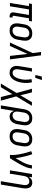

<svg xmlns="http://www.w3.org/2000/svg" viewBox="1745 -2540 1010 4540"><g transform="rotate(90 2250.0 -270.0)"><path d="M393 8H366Q345 8 325 2.5Q305 -3 292 -17Q279 -31 274.5 -51Q270 -71 274 -93L333 -450H203L129 0H50L124 -450H61L73 -520H487L475 -450H412L353 -93Q352 -86 352.5 -80Q353 -74 357 -70Q361 -66 366.5 -64Q372 -62 378 -62H393Z M703 8Q674 8 646.5 2Q619 -4 596.5 -19Q574 -34 559 -56.5Q544 -79 537.5 -106Q531 -133 531 -161.5Q531 -190 536 -219L556 -339Q560 -364 568 -389Q576 -414 591 -436.5Q606 -459 626 -477.5Q646 -496 670 -507.5Q694 -519 719.5 -523.5Q745 -528 770 -528Q799 -528 826.5 -522Q854 -516 876.5 -501Q899 -486 914.5 -463.5Q930 -441 936.5 -414Q943 -387 942.5 -358.5Q942 -330 938 -301L918 -181Q914 -156 905.5 -131Q897 -106 882.5 -83.5Q868 -61 848 -42.5Q828 -24 804 -12.5Q780 -1 754 3.5Q728 8 703 8ZM704 -62Q720 -62 737 -65.5Q754 -69 769.5 -77.5Q785 -86 797.5 -99Q810 -112 819 -127.5Q828 -143 833 -159.5Q838 -176 840 -192L860 -312Q863 -330 864 -347.5Q865 -365 862.5 -381.5Q860 -398 852.5 -413Q845 -428 832.5 -438.5Q820 -449 804 -453.5Q788 -458 770 -458Q754 -458 736.5 -454.5Q719 -451 704 -442.5Q689 -434 676 -421Q663 -408 654 -392.5Q645 -377 640.5 -360.5Q636 -344 633 -328L613 -208Q610 -190 609 -172.5Q608 -155 611 -138.5Q614 -122 621.5 -107Q629 -92 641 -81.5Q653 -71 669.5 -66.5Q686 -62 704 -62Z M986 0 1235 -539 1224 -625Q1221 -652 1217 -680Q1213 -708 1207 -735H1288L1384 0H1302L1255 -413L1067 0Z M1707 8Q1678 8 1650.5 2Q1623 -4 1602 -19.5Q1581 -35 1566 -57.5Q1551 -80 1544.5 -106.5Q1538 -133 1538.5 -162Q1539 -191 1544 -219L1594 -520H1673L1621 -208Q1618 -191 1617 -173.5Q1616 -156 1618.5 -139.5Q1621 -123 1627.5 -108Q1634 -93 1646 -82.5Q1658 -72 1674 -67Q1690 -62 1708 -62Q1725 -62 1742 -69Q1759 -76 1772.5 -89Q1786 -102 1796.5 -117.5Q1807 -133 1815 -149Q1823 -165 1829.5 -182Q1836 -199 1840.5 -216Q1845 -233 1849.5 -250Q1854 -267 1857 -284Q1866 -341 1864 -398Q1862 -455 1850 -508L1925 -523Q1940 -464 1942 -400.5Q1944 -337 1933 -273Q1928 -242 1919.5 -211Q1911 -180 1898.5 -150Q1886 -120 1868 -91.5Q1850 -63 1826 -40Q1802 -17 1770 -4.5Q1738 8 1707 8ZM1753 -600 1790 -755H1873L1821 -600Z M2360 215H2274L2205 -57L2042 215H1956L2179 -157L2078 -520H2164L2233 -248L2396 -520H2482L2259 -148Z M2551 215H2472L2564 -339Q2568 -364 2576 -388.5Q2584 -413 2598 -435.5Q2612 -458 2632 -476.5Q2652 -495 2675.5 -507Q2699 -519 2724 -523.5Q2749 -528 2773 -528Q2802 -528 2829.5 -522Q2857 -516 2879 -500.5Q2901 -485 2916 -462.5Q2931 -440 2937.5 -413.5Q2944 -387 2943 -358Q2942 -329 2938 -301L2918 -181Q2914 -158 2907.5 -135.5Q2901 -113 2890 -91.5Q2879 -70 2863.5 -51Q2848 -32 2827.5 -18Q2807 -4 2784 2Q2761 8 2738 8Q2713 8 2689.5 1Q2666 -6 2648 -21.5Q2630 -37 2619 -58.5Q2608 -80 2604 -105ZM2708 -62Q2724 -62 2740.5 -65.5Q2757 -69 2772 -78Q2787 -87 2799 -100Q2811 -113 2820 -128.5Q2829 -144 2833.5 -160Q2838 -176 2840 -192L2860 -312Q2863 -329 2864.5 -346.5Q2866 -364 2863 -380.5Q2860 -397 2853 -412Q2846 -427 2834.5 -437.5Q2823 -448 2807 -453Q2791 -458 2774 -458Q2758 -458 2741 -454.5Q2724 -451 2709 -442Q2694 -433 2682 -420Q2670 -407 2661.5 -391.5Q2653 -376 2648.5 -360Q2644 -344 2641 -328L2623 -217Q2620 -199 2618.5 -181Q2617 -163 2619 -146Q2621 -129 2627.5 -113Q2634 -97 2645.5 -85Q2657 -73 2673.5 -67.5Q2690 -62 2708 -62Z M3203 8Q3174 8 3146.5 2Q3119 -4 3096.5 -19Q3074 -34 3059 -56.5Q3044 -79 3037.5 -106Q3031 -133 3031 -161.5Q3031 -190 3036 -219L3056 -339Q3060 -364 3068 -389Q3076 -414 3091 -436.5Q3106 -459 3126 -477.5Q3146 -496 3170 -507.5Q3194 -519 3219.5 -523.5Q3245 -528 3270 -528Q3299 -528 3326.5 -522Q3354 -516 3376.5 -501Q3399 -486 3414.5 -463.5Q3430 -441 3436.5 -414Q3443 -387 3442.5 -358.5Q3442 -330 3438 -301L3418 -181Q3414 -156 3405.5 -131Q3397 -106 3382.5 -83.5Q3368 -61 3348 -42.5Q3328 -24 3304 -12.5Q3280 -1 3254 3.5Q3228 8 3203 8ZM3204 -62Q3220 -62 3237 -65.5Q3254 -69 3269.5 -77.5Q3285 -86 3297.5 -99Q3310 -112 3319 -127.5Q3328 -143 3333 -159.5Q3338 -176 3340 -192L3360 -312Q3363 -330 3364 -347.5Q3365 -365 3362.5 -381.5Q3360 -398 3352.5 -413Q3345 -428 3332.5 -438.5Q3320 -449 3304 -453.5Q3288 -458 3270 -458Q3254 -458 3236.5 -454.5Q3219 -451 3204 -442.5Q3189 -434 3176 -421Q3163 -408 3154 -392.5Q3145 -377 3140.5 -360.5Q3136 -344 3133 -328L3113 -208Q3110 -190 3109 -172.5Q3108 -155 3111 -138.5Q3114 -122 3121.5 -107Q3129 -92 3141 -81.5Q3153 -71 3169.5 -66.5Q3186 -62 3204 -62Z M3642 0Q3647 -33 3646 -66Q3645 -99 3641.5 -131.5Q3638 -164 3632.5 -195.5Q3627 -227 3621 -258.5Q3615 -290 3607.5 -321Q3600 -352 3591.5 -383Q3583 -414 3574 -444Q3565 -474 3554 -503L3626 -528Q3644 -481 3657.5 -433Q3671 -385 3682.5 -336Q3694 -287 3703.5 -237Q3713 -187 3718 -136Q3736 -162 3751.5 -189Q3767 -216 3782.5 -243Q3798 -270 3813 -297.5Q3828 -325 3840.5 -353Q3853 -381 3863 -410Q3873 -439 3878 -468L3887 -520H3966L3957 -468Q3950 -427 3934 -386Q3918 -345 3899 -305.5Q3880 -266 3858.5 -227.5Q3837 -189 3814 -151Q3791 -113 3768 -75Q3745 -37 3720 0Z M4265 215 4352 -312Q4355 -329 4356.5 -346Q4358 -363 4355.5 -379.5Q4353 -396 4346.5 -411Q4340 -426 4329 -437Q4318 -448 4302.5 -453Q4287 -458 4270 -458Q4247 -458 4223.5 -449.5Q4200 -441 4182.5 -423Q4165 -405 4155.5 -382.5Q4146 -360 4143 -337L4087 0H4008L4094 -520H4173L4160 -442Q4170 -461 4185 -477.5Q4200 -494 4218.5 -506Q4237 -518 4258.5 -523Q4280 -528 4300 -528Q4327 -528 4351 -520Q4375 -512 4393 -495Q4411 -478 4420.5 -454.5Q4430 -431 4433.5 -405.5Q4437 -380 4435.5 -353.5Q4434 -327 4430 -301L4344 215Z"/></g></svg>

Font: Iosevka Term Oblique
Style: Regular
Weight: 400
Italic angle: -9°
Monospace: yes
Designer: Belleve Invis
Foundry: Belleve Invis
Version: Version 31.4.0